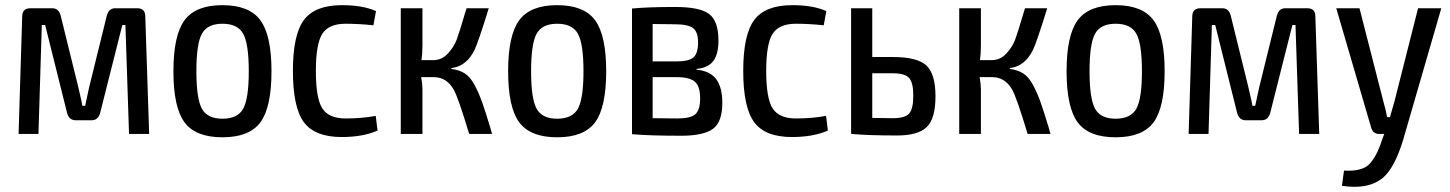

<svg xmlns="http://www.w3.org/2000/svg" viewBox="-20 -519 5619 744"><path d="M426 -487H512Q543 -487 543 -455L558 0H480L466 -422H454L368 -81Q360 -53 335 -53H273Q248 -53 240 -81L155 -422H142L129 0H52L66 -455Q66 -487 98 -487H183Q207 -487 215 -459L284 -179Q285 -173 291 -148Q297 -123 299 -109H310Q313 -121 325 -179L394 -459Q402 -487 426 -487Z M1032 -243Q1032 -103 989 -45Q946 13 842 13Q738 13 695 -45Q652 -103 652 -243Q652 -382 695 -440.5Q738 -499 842 -499Q946 -499 989 -440.5Q1032 -382 1032 -243ZM842 -427Q784 -427 762.5 -388.5Q741 -350 741 -243Q741 -136 762.5 -97.5Q784 -59 842 -59Q901 -59 922.5 -98Q944 -137 944 -243Q944 -349 922.5 -388Q901 -427 842 -427Z M1305 -499Q1386 -499 1437 -476L1427 -421Q1370 -427 1319 -427Q1254 -427 1229 -388Q1204 -349 1204 -244Q1204 -138 1229 -99Q1254 -60 1319 -60Q1383 -60 1436 -70L1443 -13Q1386 12 1304 12Q1200 12 1157.5 -45.5Q1115 -103 1115 -244Q1115 -385 1158 -442Q1201 -499 1305 -499Z M1729 -255V-252Q1760 -248 1781 -234.5Q1802 -221 1818.5 -190.5Q1835 -160 1848 -123.5Q1861 -87 1880 -24Q1884 -8 1887 0H1798Q1756 -140 1738 -172Q1711 -219 1663 -220H1612Q1617 -193 1617 -173V0H1533V-487H1617V-342Q1617 -310 1613 -286H1659Q1692 -286 1715.5 -311.5Q1739 -337 1749.5 -365Q1760 -393 1782 -468Q1786 -480 1788 -487H1874Q1833 -355 1819 -326Q1789 -265 1735 -256Q1732 -255 1729 -255Z M2329 -243Q2329 -103 2286 -45Q2243 13 2139 13Q2035 13 1992 -45Q1949 -103 1949 -243Q1949 -382 1992 -440.5Q2035 -499 2139 -499Q2243 -499 2286 -440.5Q2329 -382 2329 -243ZM2139 -427Q2081 -427 2059.5 -388.5Q2038 -350 2038 -243Q2038 -136 2059.5 -97.5Q2081 -59 2139 -59Q2198 -59 2219.5 -98Q2241 -137 2241 -243Q2241 -349 2219.5 -388Q2198 -427 2139 -427Z M2679 -252V-249Q2732 -244 2755.5 -212Q2779 -180 2779 -120Q2779 -47 2743 -20Q2707 7 2619 7Q2499 7 2429 1V-486Q2491 -492 2597 -492Q2691 -492 2727.5 -465Q2764 -438 2764 -362Q2764 -309 2744 -282.5Q2724 -256 2679 -252ZM2593 -425Q2575 -425 2547.5 -425.5Q2520 -426 2509 -426V-281H2602Q2649 -281 2667 -296.5Q2685 -312 2685 -355Q2685 -396 2665 -410.5Q2645 -425 2593 -425ZM2509 -61 2605 -60Q2655 -60 2674 -76Q2693 -92 2693 -138Q2693 -184 2673 -202Q2653 -220 2602 -220H2509Z M3050 -499Q3131 -499 3182 -476L3172 -421Q3115 -427 3064 -427Q2999 -427 2974 -388Q2949 -349 2949 -244Q2949 -138 2974 -99Q2999 -60 3064 -60Q3128 -60 3181 -70L3188 -13Q3131 12 3049 12Q2945 12 2902.5 -45.5Q2860 -103 2860 -244Q2860 -385 2903 -442Q2946 -499 3050 -499Z M3360 -298H3441Q3535 -298 3570 -265Q3605 -232 3605 -146Q3605 -59 3571 -26.5Q3537 6 3456 6Q3344 6 3280 0H3278V-487H3360ZM3360 -62 3441 -61Q3486 -61 3502.5 -78.5Q3519 -96 3519 -149Q3519 -198 3503 -216.5Q3487 -235 3441 -235H3360Z M3893 -255V-252Q3924 -248 3945 -234.5Q3966 -221 3982.5 -190.5Q3999 -160 4012 -123.5Q4025 -87 4044 -24Q4048 -8 4051 0H3962Q3920 -140 3902 -172Q3875 -219 3827 -220H3776Q3781 -193 3781 -173V0H3697V-487H3781V-342Q3781 -310 3777 -286H3823Q3856 -286 3879.5 -311.5Q3903 -337 3913.5 -365Q3924 -393 3946 -468Q3950 -480 3952 -487H4038Q3997 -355 3983 -326Q3953 -265 3899 -256Q3896 -255 3893 -255Z M4493 -243Q4493 -103 4450 -45Q4407 13 4303 13Q4199 13 4156 -45Q4113 -103 4113 -243Q4113 -382 4156 -440.5Q4199 -499 4303 -499Q4407 -499 4450 -440.5Q4493 -382 4493 -243ZM4303 -427Q4245 -427 4223.5 -388.5Q4202 -350 4202 -243Q4202 -136 4223.5 -97.5Q4245 -59 4303 -59Q4362 -59 4383.5 -98Q4405 -137 4405 -243Q4405 -349 4383.5 -388Q4362 -427 4303 -427Z M4960 -487H5046Q5077 -487 5077 -455L5092 0H5014L5000 -422H4988L4902 -81Q4894 -53 4869 -53H4807Q4782 -53 4774 -81L4689 -422H4676L4663 0H4586L4600 -455Q4600 -487 4632 -487H4717Q4741 -487 4749 -459L4818 -179Q4819 -173 4825 -148Q4831 -123 4833 -109H4844Q4847 -121 4859 -179L4928 -459Q4936 -487 4960 -487Z M5565 -487 5416 27Q5384 130 5340 169Q5283 217 5180 201L5188 142Q5254 146 5283 120Q5314 91 5336 21L5344 0H5324Q5302 0 5294 -22L5158 -487H5248L5341 -124Q5351 -90 5355 -65H5366Q5369 -76 5375 -96.5Q5381 -117 5383 -124L5475 -487Z"/></svg>

Font: exo2condensed_r
Style: Regular
Weight: 400
Width: 3
Designer: Natanael Gama
Version: Version 1.001;PS 001.001;hotconv 1.0.70;makeotf.lib2.5.58329